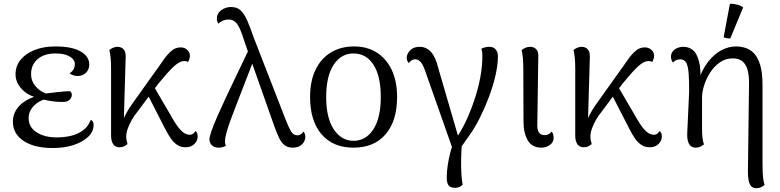

<svg xmlns="http://www.w3.org/2000/svg" viewBox="-20 -766 4113 1013"><path d="M259 15Q161 15 104.5 -22.5Q48 -60 48 -124Q48 -172 82.5 -208Q117 -244 179 -261L185 -249Q130 -259 96 -295Q62 -331 62 -373Q62 -418 88.5 -450.5Q115 -483 162 -502Q209 -521 272 -521Q360 -521 405.5 -494.5Q451 -468 451 -426Q451 -399 433.5 -382Q416 -365 390 -365Q378 -365 366 -369Q354 -373 347 -379Q363 -390 369 -402Q375 -414 375 -427Q375 -452 347.5 -468Q320 -484 273 -484Q213 -484 178.5 -454Q144 -424 144 -375Q144 -337 170 -308Q196 -279 235 -269V-247Q189 -238 160 -209Q131 -180 131 -143Q131 -95 173 -68Q215 -41 279 -41Q319 -41 355 -49.5Q391 -58 418.5 -78.5Q446 -99 459 -134Q467 -130 470.5 -123Q474 -116 474 -108Q474 -72 445.5 -44.5Q417 -17 368.5 -1Q320 15 259 15ZM311 -228Q280 -228 254 -232Q228 -236 207 -241L216 -272Q250 -276 283 -280Q316 -284 350 -285Q359 -276 359 -266Q359 -251 347 -239.5Q335 -228 311 -228Z M611 11Q588 11 577 -5.5Q566 -22 566 -51V-402Q566 -438 563.5 -462Q561 -486 557 -502Q566 -510 577.5 -514.5Q589 -519 600 -519Q619 -519 631.5 -506.5Q644 -494 643 -464L632 -85L618 -87Q622 -121 639.5 -155.5Q657 -190 674 -213L788 -373Q816 -411 838 -443.5Q860 -476 882.5 -496Q905 -516 933 -516Q953 -516 967.5 -503.5Q982 -491 982 -471Q982 -463 979 -454Q976 -445 972 -439Q967 -442 962.5 -443Q958 -444 952 -444Q933 -444 910.5 -426.5Q888 -409 864 -381.5Q840 -354 815 -324L704 -175Q688 -156 675 -133Q662 -110 654 -87.5Q646 -65 646 -46Q646 -34 648 -25Q650 -16 653 -6Q646 0 635.5 5.5Q625 11 611 11ZM958 11Q934 11 915 -1.5Q896 -14 880.5 -36.5Q865 -59 850 -89L747 -290L780 -330L895 -133Q919 -92 939.5 -73.5Q960 -55 981 -55Q993 -55 1000.5 -62Q1008 -69 1012 -75Q1016 -71 1019.5 -64Q1023 -57 1023 -46Q1023 -33 1016 -20Q1009 -7 994.5 2Q980 11 958 11Z M1524 13Q1498 13 1481 -0.5Q1464 -14 1452 -39.5Q1440 -65 1428 -98L1272 -540Q1258 -586 1246 -613Q1234 -640 1220 -651.5Q1206 -663 1187 -663Q1169 -663 1154 -656Q1139 -649 1132 -641Q1129 -645 1126.5 -652Q1124 -659 1124 -666Q1124 -695 1147 -712Q1170 -729 1199 -729Q1232 -729 1251 -710Q1270 -691 1285.5 -655Q1301 -619 1319 -567L1487 -135Q1503 -94 1515.5 -73Q1528 -52 1549 -52Q1560 -52 1568.5 -58.5Q1577 -65 1581 -72Q1585 -68 1588 -60.5Q1591 -53 1591 -42Q1591 -31 1584 -18Q1577 -5 1562 4Q1547 13 1524 13ZM1134 13Q1117 13 1105.5 6Q1094 -1 1089.5 -11.5Q1085 -22 1085 -30Q1085 -44 1096 -75.5Q1107 -107 1126 -150.5Q1145 -194 1168 -243Q1191 -292 1214.5 -341Q1238 -390 1258.5 -433Q1279 -476 1293 -505L1327 -476Q1318 -448 1302.5 -408Q1287 -368 1269 -321.5Q1251 -275 1233 -228.5Q1215 -182 1199.5 -140.5Q1184 -99 1175.5 -68Q1167 -37 1167 -21Q1167 -15 1168 -8.5Q1169 -2 1172 3Q1166 7 1156 10Q1146 13 1134 13Z M1845 13Q1737 13 1676.5 -57.5Q1616 -128 1616 -254Q1616 -338 1644.5 -397.5Q1673 -457 1725.5 -489Q1778 -521 1848 -521Q1917 -521 1967.5 -489Q2018 -457 2046.5 -397.5Q2075 -338 2075 -254Q2075 -128 2014.5 -57.5Q1954 13 1845 13ZM1845 -23Q1910 -23 1949.5 -83Q1989 -143 1989 -254Q1989 -365 1950.5 -424.5Q1912 -484 1845 -484Q1780 -484 1740.5 -424.5Q1701 -365 1701 -254Q1701 -143 1741.5 -83Q1782 -23 1845 -23Z M2399 30 2370 25 2221 -398Q2210 -428 2198 -440.5Q2186 -453 2171 -453Q2159 -453 2150.5 -447Q2142 -441 2137 -433Q2132 -438 2129 -445Q2126 -452 2126 -462Q2126 -481 2143.5 -500Q2161 -519 2194 -519Q2229 -519 2253.5 -492.5Q2278 -466 2292 -408L2405 -20L2383 -32Q2412 -71 2437 -124Q2462 -177 2482 -236Q2502 -295 2513.5 -355Q2525 -415 2525 -469Q2525 -484 2523.5 -494Q2522 -504 2519 -508Q2527 -513 2538 -516Q2549 -519 2561 -519Q2584 -519 2595.5 -505Q2607 -491 2607 -470Q2607 -423 2594 -367Q2581 -311 2559.5 -254Q2538 -197 2512 -145Q2486 -93 2458 -54ZM2382 225Q2357 225 2347 212.5Q2337 200 2337 170Q2337 142 2342 107Q2347 72 2356 38Q2365 4 2375 -19L2417 -14Q2414 31 2413 75Q2412 119 2414.5 154.5Q2417 190 2421 208Q2415 216 2404 220.5Q2393 225 2382 225Z M2836 13Q2787 13 2764.5 -25.5Q2742 -64 2742 -125L2741 -402Q2741 -438 2738.5 -462Q2736 -486 2732 -502Q2744 -511 2754.5 -515Q2765 -519 2778 -519Q2796 -519 2809 -506.5Q2822 -494 2820 -464L2815 -118Q2813 -84 2822.5 -68.5Q2832 -53 2854 -53Q2866 -53 2875 -58Q2884 -63 2891 -72Q2896 -66 2898.5 -56.5Q2901 -47 2901 -39Q2901 -15 2881 -1Q2861 13 2836 13Z M3060 11Q3037 11 3026 -5.5Q3015 -22 3015 -51V-402Q3015 -438 3012.5 -462Q3010 -486 3006 -502Q3015 -510 3026.5 -514.5Q3038 -519 3049 -519Q3068 -519 3080.5 -506.5Q3093 -494 3092 -464L3081 -85L3067 -87Q3071 -121 3088.5 -155.5Q3106 -190 3123 -213L3237 -373Q3265 -411 3287 -443.5Q3309 -476 3331.5 -496Q3354 -516 3382 -516Q3402 -516 3416.5 -503.5Q3431 -491 3431 -471Q3431 -463 3428 -454Q3425 -445 3421 -439Q3416 -442 3411.5 -443Q3407 -444 3401 -444Q3382 -444 3359.5 -426.5Q3337 -409 3313 -381.5Q3289 -354 3264 -324L3153 -175Q3137 -156 3124 -133Q3111 -110 3103 -87.5Q3095 -65 3095 -46Q3095 -34 3097 -25Q3099 -16 3102 -6Q3095 0 3084.5 5.5Q3074 11 3060 11ZM3407 11Q3383 11 3364 -1.5Q3345 -14 3329.5 -36.5Q3314 -59 3299 -89L3196 -290L3229 -330L3344 -133Q3368 -92 3388.5 -73.5Q3409 -55 3430 -55Q3442 -55 3449.5 -62Q3457 -69 3461 -75Q3465 -71 3468.5 -64Q3472 -57 3472 -46Q3472 -33 3465 -20Q3458 -7 3443.5 2Q3429 11 3407 11Z M3972 227Q3952 227 3942.5 215.5Q3933 204 3929.5 184.5Q3926 165 3926 141L3932 -328Q3932 -371 3923.5 -399.5Q3915 -428 3896.5 -443Q3878 -458 3846 -458Q3808 -458 3778 -437Q3748 -416 3727 -383.5Q3706 -351 3695 -315.5Q3684 -280 3684 -253V-88Q3684 -57 3686.5 -38Q3689 -19 3694 -4Q3686 2 3675.5 7.5Q3665 13 3650 13Q3626 13 3615 -7.5Q3604 -28 3606 -66L3616 -284Q3616 -338 3613.5 -376Q3611 -414 3601.5 -433.5Q3592 -453 3568 -453Q3555 -453 3546 -448Q3537 -443 3531 -436Q3526 -441 3523 -449.5Q3520 -458 3520 -467Q3520 -490 3539.5 -504.5Q3559 -519 3585 -519Q3614 -519 3635 -502.5Q3656 -486 3667.5 -444Q3679 -402 3675 -326L3661 -331Q3683 -398 3716 -440Q3749 -482 3787 -501.5Q3825 -521 3863 -521Q3890 -521 3915.5 -512.5Q3941 -504 3960.5 -482Q3980 -460 3991.5 -420.5Q4003 -381 4003 -318V79Q4003 101 4003.5 126.5Q4004 152 4006.5 174Q4009 196 4014 209Q4009 215 3997 221Q3985 227 3972 227ZM3833 -563Q3825 -563 3814 -564.5Q3803 -566 3798 -570L3831 -746Q3849 -747 3869.5 -741.5Q3890 -736 3901 -727Z"/></svg>

Font: Arima
Style: Regular
Weight: 400
Designer: Joana Correia and Natanael Gama
Foundry: NDISCOVER
Version: Version 1.101;gftools[0.9.23]